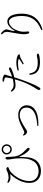

<svg xmlns="http://www.w3.org/2000/svg" viewBox="1543 -2387 914 4040"><g transform="rotate(-90 2000.0 -367.0)"><path d="M877 -576Q833 -576 801.5 -607.5Q770 -639 770 -683Q770 -727 801.5 -758Q833 -789 877 -789Q921 -789 952 -758Q983 -727 983 -683Q983 -639 952 -607.5Q921 -576 877 -576ZM420 37Q375 37 331 24.5Q287 12 251 -16.5Q215 -45 193 -92Q171 -139 171 -208Q171 -281 195.5 -352.5Q220 -424 263 -490Q306 -556 360 -612Q343 -608 325 -606Q307 -604 283 -604Q252 -604 227.5 -612.5Q203 -621 171 -652L182 -670Q208 -658 232.5 -651Q257 -644 282 -644Q310 -644 331.5 -647.5Q353 -651 372 -657.5Q391 -664 409 -671Q435 -682 444.5 -686.5Q454 -691 462 -691Q474 -691 483.5 -686Q493 -681 499 -674Q505 -667 505 -661Q505 -655 500.5 -650.5Q496 -646 485 -641Q468 -634 445.5 -624.5Q423 -615 400 -595Q378 -577 346 -540Q314 -503 283 -451Q252 -399 231 -336.5Q210 -274 210 -206Q210 -140 239 -97Q268 -54 314.5 -33Q361 -12 413 -12Q489 -12 542 -41Q595 -70 627.5 -120.5Q660 -171 674.5 -236.5Q689 -302 689 -375Q689 -432 686.5 -475.5Q684 -519 675 -565Q673 -578 670 -594.5Q667 -611 665 -628Q663 -645 663 -658Q663 -684 671.5 -696Q680 -708 693 -708Q703 -708 708 -703.5Q713 -699 715.5 -690Q718 -681 718 -669Q718 -632 721 -585Q724 -538 731 -497Q743 -438 771.5 -393.5Q800 -349 831.5 -318Q863 -287 884 -267Q893 -260 900 -250.5Q907 -241 908 -224Q908 -216 904 -208Q900 -200 891 -200Q883 -200 871 -205.5Q859 -211 847 -223Q829 -242 809.5 -265Q790 -288 771.5 -319.5Q753 -351 735 -394Q728 -414 723 -413.5Q718 -413 718 -391Q718 -372 717 -347Q716 -322 714.5 -292.5Q713 -263 709 -229Q704 -183 686 -136Q668 -89 633.5 -50Q599 -11 546.5 13Q494 37 420 37ZM877 -606Q909 -606 931 -628.5Q953 -651 953 -683Q953 -715 931 -737Q909 -759 877 -759Q845 -759 822.5 -737Q800 -715 800 -683Q800 -651 822.5 -628.5Q845 -606 877 -606Z M1371 -39Q1447 -43 1516 -56.5Q1585 -70 1639 -96Q1693 -122 1724.5 -165Q1756 -208 1756 -270Q1756 -313 1737 -344Q1718 -375 1682.5 -392Q1647 -409 1598 -409Q1564 -409 1528 -398Q1492 -387 1458.5 -370.5Q1425 -354 1396 -336.5Q1367 -319 1345 -306Q1302 -279 1282.5 -266Q1263 -253 1246 -253Q1235 -253 1222 -259.5Q1209 -266 1198.5 -276Q1188 -286 1182 -295Q1176 -304 1173 -314.5Q1170 -325 1168 -336L1180 -343Q1192 -329 1205 -321Q1218 -313 1230 -313Q1242 -313 1255 -317Q1268 -321 1299 -337Q1334 -356 1382.5 -380Q1431 -404 1486.5 -422Q1542 -440 1598 -440Q1667 -440 1713 -414.5Q1759 -389 1782 -348.5Q1805 -308 1805 -262Q1805 -213 1787 -174.5Q1769 -136 1737 -108Q1705 -80 1664 -61Q1631 -46 1585.5 -35Q1540 -24 1486 -19.5Q1432 -15 1372 -17Z M2146 26Q2138 26 2132.5 17.5Q2127 9 2127 -2Q2127 -9 2128 -14.5Q2129 -20 2132 -26.5Q2135 -33 2140 -42Q2182 -104 2225 -184.5Q2268 -265 2307 -374Q2321 -414 2334.5 -458Q2348 -502 2359.5 -545.5Q2371 -589 2379 -626.5Q2387 -664 2390 -691Q2392 -707 2386.5 -715Q2381 -723 2367 -728Q2351 -733 2334 -736Q2317 -739 2303 -741L2305 -767Q2319 -769 2331.5 -770Q2344 -771 2361 -769Q2374 -768 2395 -761.5Q2416 -755 2433 -745.5Q2450 -736 2450 -725Q2450 -718 2447 -707.5Q2444 -697 2440 -685Q2436 -673 2432 -661Q2423 -628 2409 -578Q2395 -528 2377.5 -472Q2360 -416 2340 -364Q2321 -310 2300 -256Q2279 -202 2258 -152.5Q2237 -103 2217 -63Q2197 -23 2180 3Q2171 16 2164 21Q2157 26 2146 26ZM2710 17Q2660 17 2614 7.5Q2568 -2 2532 -24Q2496 -46 2476 -85Q2460 -116 2453.5 -145Q2447 -174 2444 -202L2472 -206Q2477 -183 2485 -157Q2493 -131 2507 -108Q2532 -68 2578 -49Q2624 -30 2690 -30Q2743 -30 2773.5 -35Q2804 -40 2822.5 -44.5Q2841 -49 2857 -49Q2866 -49 2874 -46.5Q2882 -44 2887 -39Q2892 -34 2892 -26Q2892 -13 2875.5 -6Q2859 1 2840 5Q2818 9 2784.5 13Q2751 17 2710 17ZM2222 -497Q2196 -497 2172 -505.5Q2148 -514 2127 -533Q2106 -552 2089 -583L2108 -597Q2137 -569 2164 -553.5Q2191 -538 2229 -538Q2274 -538 2315.5 -545.5Q2357 -553 2389 -563Q2437 -578 2475.5 -594.5Q2514 -611 2541 -625Q2551 -630 2558 -632.5Q2565 -635 2571 -635Q2578 -635 2585 -632.5Q2592 -630 2597 -626Q2602 -622 2602 -617Q2602 -606 2595.5 -599Q2589 -592 2572 -583Q2562 -578 2529.5 -565.5Q2497 -553 2455 -539.5Q2413 -526 2373 -517Q2342 -510 2301 -503.5Q2260 -497 2222 -497ZM2664 -344Q2682 -356 2705.5 -370.5Q2729 -385 2749 -398.5Q2769 -412 2776 -418Q2788 -428 2772 -433Q2753 -440 2729.5 -442.5Q2706 -445 2683 -445Q2646 -445 2610.5 -440.5Q2575 -436 2543 -428L2536 -455Q2571 -465 2615 -472.5Q2659 -480 2704 -480Q2754 -480 2788.5 -472.5Q2823 -465 2842 -457Q2857 -450 2866 -441Q2875 -432 2875 -421Q2875 -410 2865 -407.5Q2855 -405 2843 -403Q2829 -402 2817.5 -398Q2806 -394 2786 -383Q2767 -373 2735.5 -355.5Q2704 -338 2678 -324Z M3385 46Q3473 11 3531 -33Q3589 -77 3622.5 -129Q3656 -181 3670 -242Q3684 -303 3684 -372Q3684 -451 3669 -510Q3654 -569 3626.5 -602Q3599 -635 3562 -635Q3537 -635 3507.5 -620.5Q3478 -606 3451.5 -580Q3425 -554 3407 -521Q3382 -474 3367 -428Q3352 -382 3352 -326Q3352 -298 3355 -276.5Q3358 -255 3358 -235Q3358 -223 3352.5 -216Q3347 -209 3339 -209Q3333 -209 3326.5 -212Q3320 -215 3314 -227Q3310 -236 3306.5 -252.5Q3303 -269 3301.5 -286Q3300 -303 3300 -313Q3300 -355 3307.5 -410Q3315 -465 3325 -519.5Q3335 -574 3342.5 -617Q3350 -660 3350 -678Q3350 -702 3345 -718Q3340 -734 3327.5 -750Q3315 -766 3294 -789L3310 -804Q3324 -798 3331.5 -793Q3339 -788 3348 -780Q3364 -767 3376 -750.5Q3388 -734 3395 -718.5Q3402 -703 3402 -694Q3402 -681 3398.5 -669.5Q3395 -658 3390 -640Q3383 -616 3378 -591Q3373 -566 3366 -531Q3363 -515 3368 -514Q3373 -513 3382 -529Q3404 -569 3434 -600.5Q3464 -632 3498 -651Q3532 -670 3564 -670Q3625 -670 3662 -628.5Q3699 -587 3716 -519Q3733 -451 3733 -369Q3733 -270 3702 -184.5Q3671 -99 3598 -34Q3525 31 3398 70Z"/></g></svg>

Font: Noto Serif JP ExtraLight ExtraLight
Style: Regular
Weight: 250
Version: Version 2.003-H1;hotconv 1.1.1;makeotfexe 2.6.0